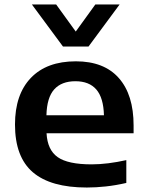

<svg xmlns="http://www.w3.org/2000/svg" viewBox="-20 -828 656 858"><path d="M368 10Q206.5 10 126.8 -58.2Q47 -126.5 47 -271.5Q47 -406 118 -480Q189 -554 319 -554Q445 -554 511 -479.2Q577 -404.5 577 -267.5V-232.5H188Q192 -158 237.8 -125.8Q283.5 -93.5 389.5 -93.5Q425 -93.5 464.8 -98.5Q504.5 -103.5 544.5 -112.5V-10.5Q496.5 0.5 452.8 5.2Q409 10 368 10ZM317 -465Q255 -465 222.2 -428.5Q189.5 -392 187.5 -313H444.5Q442.5 -391 410.5 -428Q378.5 -465 317 -465ZM261.5 -620 122.5 -808H231L318.5 -687L406 -808H514.5L375.5 -620Z"/></svg>

Font: Encode Sans Expanded Expanded SemiBold
Style: Regular
Weight: 600
Width: 7
Designer: Multiple Designers
Foundry: Impallari Type
Version: Version 3.000; ttfautohint (v1.8.3) -l 8 -r 50 -G 200 -x 14 